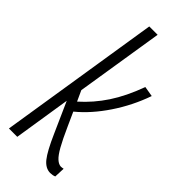

<svg xmlns="http://www.w3.org/2000/svg" viewBox="-243 -779 829 829"><g transform="rotate(45 171.0 -365.0)"><path d="M5 0 122 -740H173L109 -338L131 -290Q184 -337 224 -397.5Q264 -458 295 -543L342 -535Q312 -449 261 -373Q210 -297 150 -248L178 -186Q203 -130 220.5 -99Q238 -68 252 -55.5Q266 -43 279 -42Q286 -42 295 -44L293 5Q281 10 267 10Q238 10 215 -18.5Q192 -47 159 -122L97 -261L56 0Z"/></g></svg>

Font: Georama Condensed Light
Style: Italic
Weight: 300
Width: 3
Italic angle: -9°
Designer: Jean-Baptiste Levee
Foundry: Production Type
Version: Version 1.000